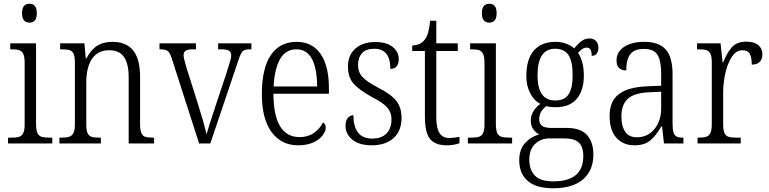

<svg xmlns="http://www.w3.org/2000/svg" viewBox="-20 -768 4115 1028"><path d="M98 -697Q98 -748 138 -748Q177 -748 177 -697Q177 -647 138 -647Q98 -647 98 -697ZM23 -31H38Q67 -31 82 -35.5Q97 -40 104.5 -55.5Q112 -71 112 -102V-431Q112 -463 105 -478.5Q98 -494 83.5 -499Q69 -504 42 -504H35V-536H173V-105Q173 -72 180 -56.5Q187 -41 202 -36Q217 -31 246 -31H260V0H23Z M298 -31H307Q336 -31 351 -36Q366 -41 373.5 -56.5Q381 -72 381 -105V-433Q381 -465 374 -480Q367 -495 352.5 -499.5Q338 -504 309 -504H302V-536H432L439 -456H443Q468 -503 501 -523.5Q534 -544 582 -544Q656 -544 693 -498Q730 -452 730 -356V-105Q730 -72 736.5 -56.5Q743 -41 756.5 -36Q770 -31 799 -31H805V0H669V-354Q669 -425 644.5 -462Q620 -499 565 -499Q504 -499 473 -453.5Q442 -408 442 -326V-102Q442 -70 449 -55Q456 -40 470.5 -35.5Q485 -31 514 -31H520V0H298Z M900 -454Q890 -486 878 -495Q866 -504 834 -504V-536H1029V-504H1014Q986 -504 974.5 -496.5Q963 -489 963 -472Q963 -458 978 -407L1039 -214Q1069 -120 1086 -49Q1093 -77 1137 -210L1194 -381Q1204 -413 1211 -436.5Q1218 -460 1218 -470Q1218 -489 1206 -496.5Q1194 -504 1163 -504H1148V-536H1326V-504H1319Q1299 -504 1289 -500Q1279 -496 1271.5 -483Q1264 -470 1255 -441L1106 0H1046Z M1382 -263Q1382 -402 1430 -473Q1478 -544 1568 -544Q1651 -544 1696 -480Q1741 -416 1741 -298V-266H1444Q1445 -34 1584 -34Q1629 -34 1660.5 -56Q1692 -78 1709 -112Q1724 -105 1724 -84Q1724 -65 1707 -42.5Q1690 -20 1656.5 -5Q1623 10 1577 10Q1485 10 1433.5 -61.5Q1382 -133 1382 -263ZM1678 -305Q1676 -504 1567 -504Q1510 -504 1480 -452.5Q1450 -401 1445 -305Z M1830 -94Q1830 -123 1842.5 -137Q1855 -151 1872 -151Q1872 -92 1896.5 -59Q1921 -26 1973 -26Q2022 -26 2049 -53Q2076 -80 2076 -129Q2076 -165 2055 -190.5Q2034 -216 1974 -247Q1900 -288 1871.5 -322Q1843 -356 1843 -412Q1843 -473 1883 -508Q1923 -543 1990 -543Q2049 -543 2082 -517Q2115 -491 2115 -451Q2115 -426 2103.5 -412.5Q2092 -399 2070 -399Q2070 -507 1984 -507Q1940 -507 1918.5 -483.5Q1897 -460 1897 -420Q1897 -381 1921.5 -355Q1946 -329 2006 -298Q2075 -263 2102.5 -227Q2130 -191 2130 -137Q2130 -67 2087 -28.5Q2044 10 1970 10Q1904 10 1867 -20Q1830 -50 1830 -94Z M2255 -143V-495H2187V-524Q2231 -527 2251 -552Q2265 -568 2272 -592.5Q2279 -617 2283 -657H2316V-536H2431V-495H2316V-140Q2316 -81 2333.5 -55Q2351 -29 2385 -29Q2402 -29 2440 -35V-1Q2409 10 2373 10Q2310 10 2282.5 -24Q2255 -58 2255 -143Z M2560 -697Q2560 -748 2600 -748Q2639 -748 2639 -697Q2639 -647 2600 -647Q2560 -647 2560 -697ZM2485 -31H2500Q2529 -31 2544 -35.5Q2559 -40 2566.5 -55.5Q2574 -71 2574 -102V-431Q2574 -463 2567 -478.5Q2560 -494 2545.5 -499Q2531 -504 2504 -504H2497V-536H2635V-105Q2635 -72 2642 -56.5Q2649 -41 2664 -36Q2679 -31 2708 -31H2722V0H2485Z M2760 90Q2760 33 2791 -1.5Q2822 -36 2867 -48Q2848 -58 2835 -76.5Q2822 -95 2822 -123Q2822 -173 2873 -212Q2839 -229 2818.5 -269.5Q2798 -310 2798 -360Q2798 -450 2838 -497Q2878 -544 2956 -544Q2986 -544 3013 -533.5Q3040 -523 3054 -509Q3075 -534 3093.5 -548Q3112 -562 3136 -562Q3159 -562 3171.5 -548Q3184 -534 3184 -513Q3184 -493 3175 -481Q3166 -469 3148 -469Q3148 -491 3142 -502Q3136 -513 3120 -513Q3109 -513 3098.5 -506.5Q3088 -500 3075 -485Q3106 -439 3106 -363Q3106 -284 3068 -239Q3030 -194 2956 -194Q2923 -194 2905 -200Q2867 -171 2867 -130Q2867 -105 2882.5 -94Q2898 -83 2932 -83H3015Q3089 -83 3123 -45Q3157 -7 3157 60Q3157 144 3102 192Q3047 240 2941 240Q2851 240 2805.5 200.5Q2760 161 2760 90ZM3046 -365Q3046 -440 3023.5 -473.5Q3001 -507 2952 -507Q2858 -507 2858 -364Q2858 -230 2953 -230Q3002 -230 3024 -262.5Q3046 -295 3046 -365ZM3103 68Q3103 18 3079 -4.5Q3055 -27 3001 -27H2922Q2876 -27 2845 2.5Q2814 32 2814 86Q2814 141 2843.5 172Q2873 203 2943 203Q3103 203 3103 68Z M3244 -148Q3244 -226 3293.5 -264Q3343 -302 3447 -306L3520 -309V-372Q3520 -442 3500.5 -474Q3481 -506 3427 -506Q3376 -506 3354.5 -477.5Q3333 -449 3333 -391Q3281 -391 3281 -444Q3281 -490 3321.5 -517Q3362 -544 3430 -544Q3507 -544 3544 -503.5Q3581 -463 3581 -371V-109Q3581 -76 3586 -59.5Q3591 -43 3602.5 -37Q3614 -31 3636 -31H3639V0H3535L3525 -90H3520Q3491 -40 3460.5 -15Q3430 10 3377 10Q3317 10 3280.5 -30Q3244 -70 3244 -148ZM3520 -189V-277L3457 -274Q3376 -271 3341.5 -239Q3307 -207 3307 -145Q3307 -92 3327.5 -62.5Q3348 -33 3390 -33Q3448 -33 3484 -77Q3520 -121 3520 -189Z M3715 -31H3718Q3747 -31 3762 -36Q3777 -41 3784 -56.5Q3791 -72 3791 -105V-433Q3791 -465 3784 -480Q3777 -495 3762 -499.5Q3747 -504 3717 -504H3712V-536H3838L3849 -434H3852Q3873 -487 3899.5 -516Q3926 -545 3976 -545Q4018 -545 4040 -526.5Q4062 -508 4062 -477Q4062 -452 4048 -437Q4034 -422 4005 -422Q4005 -461 3994.5 -480Q3984 -499 3955 -499Q3922 -499 3898.5 -463.5Q3875 -428 3863.5 -375.5Q3852 -323 3852 -272V-103Q3852 -71 3859 -55.5Q3866 -40 3881 -35.5Q3896 -31 3926 -31H3946V0H3715Z"/></svg>

Font: Noto Serif NarrowLight
Style: Regular
Weight: 300
Width: 4
Designer: Monotype Design Team
Foundry: Monotype Imaging Inc.
Version: Version 1.001